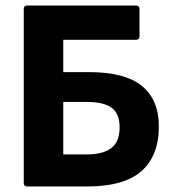

<svg xmlns="http://www.w3.org/2000/svg" viewBox="-20 -675 630 695"><path d="M79 0Q66 0 66 -13V-642Q66 -655 79 -655H472Q485 -655 485 -642V-543Q485 -531 472 -531H209V-414H302Q432 -414 493.5 -364Q555 -314 555 -218Q555 -111 492 -55.5Q429 0 295 0ZM209 -116H293Q353 -116 383 -139Q413 -162 413 -214Q413 -264 384 -285Q355 -306 295 -306H209Z"/></svg>

Font: Sofia Sans ExtraBold
Style: Regular
Weight: 800
Designer: Botio Nikoltchev, Ani Petrova
Foundry: lettersoup
Version: Version 4.101; ttfautohint (v1.8.4.7-5d5b)